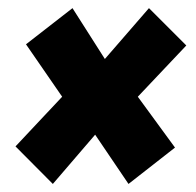

<svg xmlns="http://www.w3.org/2000/svg" viewBox="-20 -542 483 472"><path d="M346.2 -522 438 -430.2 318.8 -304.2 410.2 -179.2 295.9 -89.8 213.9 -210.9 109.9 -89.8 18.1 -182.1 132.8 -304.2 43.9 -433.1 158.2 -522 237.8 -397Z"/></svg>

Font: Fira Sans Compressed Heavy
Style: Italic
Weight: 900
Width: 3
Italic angle: -8°
Designer: Carrois Corporate & Edenspiekermann AG
Foundry: Carrois Corporate GbR & Edenspiekermann AG
Version: Version 4.203;PS 004.203;hotconv 1.0.88;makeotf.lib2.5.64775